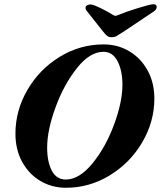

<svg xmlns="http://www.w3.org/2000/svg" viewBox="-20 -874 761 908"><path d="M53 -242Q53 -351 109.5 -448.5Q166 -546 262 -605Q358 -664 470 -664Q537 -664 591.5 -631.5Q646 -599 678 -541Q710 -483 710 -408Q710 -299 653 -201.5Q596 -104 499.5 -45Q403 14 292 14Q225 14 170.5 -18.5Q116 -51 84.5 -109Q53 -167 53 -242ZM559 -473Q559 -540 536 -584.5Q513 -629 469 -629Q405 -629 343.5 -551.5Q282 -474 242.5 -366Q203 -258 203 -176Q203 -109 225 -67Q247 -25 291 -25Q355 -25 417.5 -101.5Q480 -178 519.5 -285Q559 -392 559 -473ZM465 -728 389 -824Q383 -832 385 -840Q386 -846 393 -849.5Q400 -853 409 -853Q420 -853 457 -835Q494 -817 515 -803Q523 -799 526 -799Q529 -799 539 -803Q569 -816 630 -835Q691 -854 705 -854Q721 -854 721 -841Q721 -830 709 -821L570 -728Q541 -709 531.5 -703.5Q522 -698 508 -698Q495 -698 487 -704Q479 -710 465 -728Z"/></svg>

Font: EB Garamond ExtraBold
Style: Italic
Weight: 800
Italic angle: -17.2°
Designer: Georg Duffner and Octavio Pardo
Foundry: Georg Duffner
Version: Version 1.000